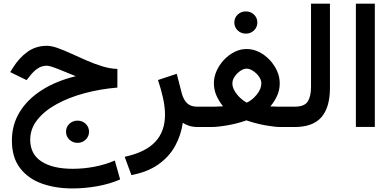

<svg xmlns="http://www.w3.org/2000/svg" viewBox="-20 -698 2151 1055"><path d="M625 -319.3V-216.8Q531.2 -209 445.3 -186Q359.4 -163.1 292 -126.2Q224.6 -89.4 185.3 -40Q146 9.3 146 69.8Q146 148.9 207.8 189.2Q269.5 229.5 379.9 229.5Q440.9 229.5 500.7 217.8Q560.5 206.1 610.8 184.1L640.1 288.1Q582.5 313 514.4 325.2Q446.3 337.4 377.9 337.4Q283.7 337.4 208.5 310.1Q133.3 282.7 89.4 224.6Q45.4 166.5 45.4 73.7Q45.4 -12.7 88.4 -82.8Q131.3 -152.8 210.2 -203.1Q289.1 -253.4 396.5 -279.3Q342.8 -301.8 297.9 -319.3Q252.9 -336.9 237.3 -336.9Q209 -336.9 186.3 -321.3Q163.6 -305.7 145 -281.2L126 -257.8L36.1 -301.8L49.8 -323.7Q85 -380.4 131.1 -413.3Q177.2 -446.3 237.8 -446.3Q263.2 -446.3 297.9 -433.8Q332.5 -421.4 372.8 -402.8Q413.1 -384.3 456.3 -365.5Q499.5 -346.7 542.5 -333.5Q585.4 -320.3 625 -319.3ZM342.8 25.9Q342.8 0 361.1 -17.6Q379.4 -35.2 406.2 -35.2Q432.6 -35.2 450.9 -17.6Q469.2 0 469.2 25.9Q469.2 51.3 450.9 69.1Q432.6 86.9 406.2 86.9Q379.4 86.9 361.1 69.1Q342.8 51.3 342.8 25.9Z M1067.9 0Q1039.6 0 1018.3 -7.1Q997.1 -14.2 984.4 -23.4Q974.6 45.4 941.9 104.5Q909.2 163.6 850.3 205.3Q791.5 247.1 702.1 264.2L665 163.6Q778.3 139.2 832.5 82Q886.7 24.9 886.7 -67.9Q886.7 -110.8 875.5 -160.6Q864.3 -210.4 848.1 -258.3L951.2 -292.5L978.5 -186.5Q988.3 -149.4 1008.3 -130.6Q1028.3 -111.8 1062.5 -111.8H1081.1V0Z M1267.6 -574.2Q1267.6 -600.1 1285.9 -617.7Q1304.2 -635.3 1331.1 -635.3Q1357.4 -635.3 1375.7 -617.7Q1394 -600.1 1394 -574.2Q1394 -548.8 1375.7 -531Q1357.4 -513.2 1331.1 -513.2Q1304.2 -513.2 1285.9 -531Q1267.6 -548.8 1267.6 -574.2ZM1517.1 -240.7Q1517.1 -205.1 1503.9 -174.6Q1490.7 -144 1465.8 -113.3Q1486.3 -112.3 1502.4 -112.1Q1518.6 -111.8 1531.2 -111.8H1578.6V0H1523.9Q1490.2 0 1437.5 -9.5Q1384.8 -19 1334 -36.6Q1283.2 -18.6 1229 -9.3Q1174.8 0 1138.7 0H1061.5V-111.8H1131.8Q1148.4 -111.8 1165 -112.1Q1181.6 -112.3 1205.6 -113.8Q1181.2 -144.5 1168.2 -175.5Q1155.3 -206.5 1155.3 -241.7Q1155.3 -275.4 1170.2 -308.6Q1185.1 -341.8 1210.4 -368.9Q1235.8 -396 1268.1 -412.4Q1300.3 -428.7 1334.5 -428.7Q1370.1 -428.7 1402.8 -412.6Q1435.5 -396.5 1461.4 -369.1Q1487.3 -341.8 1502.2 -308.6Q1517.1 -275.4 1517.1 -240.7ZM1335 -320.8Q1318.4 -320.8 1300.3 -308.3Q1282.2 -295.9 1269.5 -277.3Q1256.8 -258.8 1256.8 -239.7Q1256.8 -219.2 1269.3 -198.2Q1281.7 -177.2 1299.8 -160.2Q1317.9 -143.1 1335.9 -133.8Q1366.2 -147.9 1391.1 -178.5Q1416 -209 1416 -240.7Q1416 -258.8 1402.8 -277.3Q1389.6 -295.9 1370.8 -308.3Q1352.1 -320.8 1335 -320.8Z M1559.1 -111.8H1598.1Q1653.8 -111.8 1671.4 -140.9Q1689 -169.9 1689 -219.2V-677.7H1793V-214.4Q1793 -108.4 1746.3 -54.2Q1699.7 0 1597.7 0H1559.1Z M2039.6 -677.7V-0.5H1935.5V-677.7Z"/></svg>

Font: Vazirmatn RD UI Medium
Style: Regular
Weight: 500
Designer: Saber Rastikerdar
Foundry: Saber Rastikerdar
Version: Version 33.003